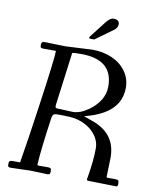

<svg xmlns="http://www.w3.org/2000/svg" viewBox="-93 -921 810 998"><g transform="rotate(10 312.5 -422.0)"><path d="M324 -726.1Q317.1 -726.1 317.1 -730.6Q317.1 -735.1 320.1 -738L387 -824Q407.5 -850.1 424.3 -850.1Q456.1 -850.1 456.1 -825.9Q456.1 -806.4 437 -793L354 -732.9Q353.3 -732.4 351.1 -730.5Q346.4 -726.1 343 -726.1ZM137 2.9 33.9 6.1Q23.2 6.1 20.1 2.8Q17.1 -0.5 17.1 -11.7Q17.1 -22.9 21.2 -26.5Q25.4 -30 38.1 -30H75.9Q94.5 -138.9 122.1 -333.7Q158.9 -592 158.9 -633.1H94Q79.1 -633.1 77.5 -638.8Q75.9 -644.5 75.9 -650.9Q75.9 -668 92 -668Q92 -668 202.9 -665L345 -672.1Q402.1 -672.1 448.9 -651.5Q495.6 -630.9 522.8 -592.9Q550 -554.9 550 -507.1Q550 -371.6 365.7 -325.2Q362.5 -324.2 361.1 -324Q363.8 -323 374 -319.6Q400.6 -310.8 419.9 -303Q534.9 -257.1 534.9 -136L532 -38.1Q532 -35.4 533 -30H577.9Q590.1 -30 594 -26.5Q597.9 -22.9 597.9 -8.4Q597.9 6.1 590.1 6.1L440.9 2.9Q429.9 2.9 435.1 -12.9Q450.9 -105.7 450.9 -169.9Q450.9 -216.6 413.7 -254.3Q376.5 -292 318.1 -304Q293.2 -309.1 248 -309.1H219Q199.2 -309.1 196 -288.1Q170.2 -107.4 167 -35.9Q167 -30 172.1 -30H225.1Q234.1 -30 237.5 -26.7Q241 -23.4 241 -12.8Q241 -2.2 238.3 2Q235.6 6.1 227.1 6.1ZM229 -339.1 299.1 -335.9Q339.6 -335.9 382.8 -367.2Q459 -422.6 459 -498Q459 -639.9 291 -639.9Q252.9 -639.9 243.9 -637L208 -362.1Q207 -356 207 -349.5Q207 -343 210.3 -341.1Q213.6 -339.1 221.9 -339.1Z"/></g></svg>

Font: Fanwood Text
Style: Italic
Weight: 400
Italic angle: -9°
Version: Version 1.101